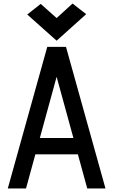

<svg xmlns="http://www.w3.org/2000/svg" viewBox="-20 -1065 640 1085"><path d="M24 0 247 -800H353L576 0H473L300 -631L127 0ZM128 -193 152 -285H448L472 -193ZM300 -835 134 -983 210 -1043 300 -963 390 -1045 467 -985Z"/></svg>

Font: Victor Mono
Style: Bold
Weight: 700
Monospace: yes
Designer: Rune Bjørnerås
Version: Version 1.561;gftools[0.9.30]